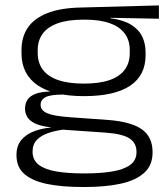

<svg xmlns="http://www.w3.org/2000/svg" viewBox="-20 -520 636 728"><path d="M298.5 -155.5Q182.5 -155.5 122 -197.2Q61.5 -239 61.5 -318V-329.5Q61.5 -380 85.5 -415.2Q109.5 -450.5 159.5 -470.2Q209.5 -490 287 -491.5L582.5 -499.5V-449L398 -452.5L398.5 -451Q447 -444.5 476.2 -426.8Q505.5 -409 518.8 -382.2Q532 -355.5 532 -321.5V-310.5Q532 -234 473.2 -194.8Q414.5 -155.5 298.5 -155.5ZM294.5 137.5H304Q362 137.5 405.5 130.2Q449 123 473.2 105.5Q497.5 88 497.5 57.5V55.5Q497.5 22 470.8 4.8Q444 -12.5 381.5 -17L208.5 -29L233.5 -30Q196.5 -26.5 167 -17Q137.5 -7.5 120.5 9.5Q103.5 26.5 103.5 54.5V55.5Q103.5 87 127.2 105Q151 123 194 130.2Q237 137.5 294.5 137.5ZM290.5 189Q215.5 189 159.8 177.8Q104 166.5 73.2 140.5Q42.5 114.5 42.5 68.5V67Q42.5 33 60.5 11.2Q78.5 -10.5 108.5 -22Q138.5 -33.5 174.5 -36.5L173 -37Q122 -43 98.5 -60.5Q75 -78 75 -108V-108.5Q75 -127.5 84 -141.5Q93 -155.5 113.8 -163.8Q134.5 -172 168.5 -173V-184L257 -160.5L216.5 -161.5Q169 -161 151.5 -151Q134 -141 134 -122.5Q134 -101.5 158.5 -90.8Q183 -80 245.5 -75.5L392 -65Q479 -58 518.8 -29Q558.5 0 558.5 56.5V58.5Q558.5 106.5 526.8 135.2Q495 164 437.8 176.5Q380.5 189 303.5 189ZM297.5 -203Q356.5 -203 395 -216.2Q433.5 -229.5 452.8 -255.5Q472 -281.5 472 -318.5V-330.5Q472 -367 453 -392.8Q434 -418.5 396.2 -432Q358.5 -445.5 301.5 -445.5H297Q237 -445.5 198.5 -431.5Q160 -417.5 141.5 -391.8Q123 -366 123 -330.5V-319Q123 -282 142.2 -256Q161.5 -230 200.2 -216.5Q239 -203 297.5 -203Z"/></svg>

Font: Anek Gujarati SemiExpanded Light
Style: Regular
Weight: 300
Width: 6
Designer: Mrunmayee Ghaisas (Gujarati), Yesha Goshar (Latin)
Foundry: Ek Type
Version: Version 1.003